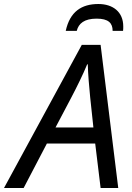

<svg xmlns="http://www.w3.org/2000/svg" viewBox="-77 -938 659 958"><path d="M-57 0H41L157 -222H398L425 0H513L425 -714H331ZM200 -302 277 -448C308 -507 337 -566 358 -617H361C362 -570 368 -503 373 -452L389 -302ZM306 -784C315 -821 344 -845 405 -845C464 -845 485 -823 485 -784H537C538 -792 538 -799 538 -806C538 -879 486 -918 414 -918C330 -918 272 -880 251 -784Z"/></svg>

Font: BC Sans
Style: Italic
Weight: 400
Italic angle: -12°
Designer: Monotype Design Team
Designer: Province of B.C.
Foundry: Monotype Imaging Inc.
Version: Version 2.000;GOOG;noto-source:20170915:90ef993387c0